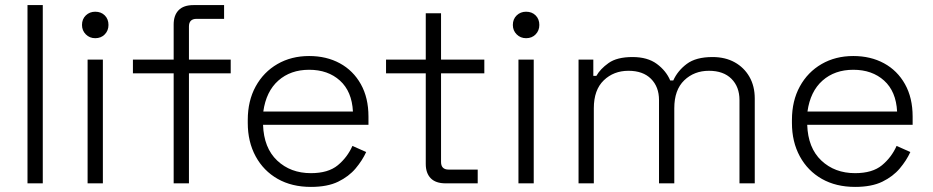

<svg xmlns="http://www.w3.org/2000/svg" viewBox="-20 -720 3664 754"><path d="M88 0V-700H148V0Z M324 0V-486H384V0ZM354 -570Q332 -570 317 -585Q302 -600 302 -622Q302 -645 317 -659.5Q332 -674 354 -674Q377 -674 391.5 -659.5Q406 -645 406 -622Q406 -600 391.5 -585Q377 -570 354 -570Z M662 0V-432H502V-486H662V-624Q662 -660 681.5 -680Q701 -700 740 -700H860V-646H752Q722 -646 722 -616V-486H886V-432H722V0Z M1201 14Q1126 14 1070.5 -17.5Q1015 -49 984 -106Q953 -163 953 -237V-249Q953 -324 984 -380.5Q1015 -437 1069.5 -468.5Q1124 -500 1194 -500Q1262 -500 1314.5 -471.5Q1367 -443 1397 -389.5Q1427 -336 1427 -262V-230H1013Q1016 -139 1068.5 -89.5Q1121 -40 1201 -40Q1269 -40 1306.5 -71Q1344 -102 1364 -147L1418 -123Q1403 -90 1376.5 -58.5Q1350 -27 1308 -6.5Q1266 14 1201 14ZM1014 -282H1366Q1362 -361 1315 -403.5Q1268 -446 1194 -446Q1121 -446 1073 -403.5Q1025 -361 1014 -282Z M1730 0Q1691 0 1671.5 -20Q1652 -40 1652 -76V-432H1496V-486H1652V-668H1712V-486H1882V-432H1712V-84Q1712 -54 1742 -54H1856V0Z M2016 0V-486H2076V0ZM2046 -570Q2024 -570 2009 -585Q1994 -600 1994 -622Q1994 -645 2009 -659.5Q2024 -674 2046 -674Q2069 -674 2083.5 -659.5Q2098 -645 2098 -622Q2098 -600 2083.5 -585Q2069 -570 2046 -570Z M2252 0V-486H2310V-422H2322Q2337 -449 2370 -472.5Q2403 -496 2464 -496Q2523 -496 2559.5 -469Q2596 -442 2612 -404H2624Q2641 -442 2677 -469Q2713 -496 2778 -496Q2828 -496 2865 -475.5Q2902 -455 2923 -418.5Q2944 -382 2944 -333V0H2884V-327Q2884 -379 2852.5 -410.5Q2821 -442 2764 -442Q2706 -442 2667 -404.5Q2628 -367 2628 -295V0H2568V-327Q2568 -379 2536.5 -410.5Q2505 -442 2448 -442Q2390 -442 2351 -404.5Q2312 -367 2312 -295V0Z M3338 14Q3263 14 3207.5 -17.5Q3152 -49 3121 -106Q3090 -163 3090 -237V-249Q3090 -324 3121 -380.5Q3152 -437 3206.5 -468.5Q3261 -500 3331 -500Q3399 -500 3451.5 -471.5Q3504 -443 3534 -389.5Q3564 -336 3564 -262V-230H3150Q3153 -139 3205.5 -89.5Q3258 -40 3338 -40Q3406 -40 3443.5 -71Q3481 -102 3501 -147L3555 -123Q3540 -90 3513.5 -58.5Q3487 -27 3445 -6.5Q3403 14 3338 14ZM3151 -282H3503Q3499 -361 3452 -403.5Q3405 -446 3331 -446Q3258 -446 3210 -403.5Q3162 -361 3151 -282Z"/></svg>

Font: Space Grotesk Light Light
Style: Regular
Weight: 300
Version: Version 2.000